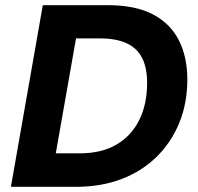

<svg xmlns="http://www.w3.org/2000/svg" viewBox="-20 -720 764 740"><path d="M22 0 145 -700H396Q502 -700 569.5 -664.5Q637 -629 669.5 -564.5Q702 -500 702 -414Q702 -322 671 -246.5Q640 -171 583.5 -115.5Q527 -60 448.5 -30Q370 0 273 0ZM195 -129H287Q371 -129 428.5 -162.5Q486 -196 516.5 -257Q547 -318 547 -401Q547 -459 527.5 -497Q508 -535 467.5 -553.5Q427 -572 366 -572H273Z"/></svg>

Font: DM Sans 24pt Black
Style: Italic
Weight: 900
Italic angle: -10°
Designer: Colophon Foundry, Jonny Pinhorn
Foundry: Colophon Foundry
Version: Version 4.004;gftools[0.9.30]